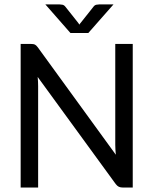

<svg xmlns="http://www.w3.org/2000/svg" viewBox="-20 -838 686 858"><path d="M72.3 0ZM118.7 -641.6Q129.9 -641.6 135.7 -638.9Q141.6 -636.2 148.9 -626.5L497.6 -146.5Q496.6 -158.2 495.8 -169.7Q495.1 -181.2 495.1 -190.9V-641.6H573.2V0H528.3Q518.1 0 511 -3.4Q503.9 -6.8 497.1 -15.6L148.4 -494.1Q149.4 -482.9 149.9 -472.7Q150.4 -462.4 150.4 -453.1V0H72.3V-641.6H118.7ZM182.6 -818.4H245.1Q251 -818.4 258.8 -816.9Q266.6 -815.4 272.5 -807.6L329.1 -736.3L335 -728Q335.9 -730.5 337.4 -732.2Q338.9 -733.9 340.8 -736.3L397 -807.1Q402.8 -815.4 410.9 -816.9Q418.9 -818.4 424.3 -818.4H487.3L374.5 -690.4H294.9Z"/></svg>

Font: Carlito
Style: Regular
Weight: 400
Designer: Lukasz Dziedzic
Foundry: tyPoland Lukasz Dziedzic
Version: Version 1.103; Beta1; all basic design good, some composites